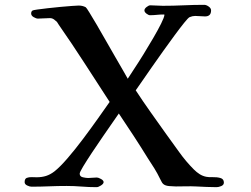

<svg xmlns="http://www.w3.org/2000/svg" viewBox="-20 -776 1040 795"><path d="M907 -20Q907 -10 896 -5.5Q885 -1 877 -1Q856 -1 834.5 -2Q813 -3 792 -4Q771 -5 750 -4.5Q729 -4 708 -4Q698 -4 680.5 -5.5Q663 -7 655 -15Q651 -19 648.5 -24.5Q646 -30 643 -35Q632 -58 619 -79Q606 -100 592 -121Q563 -168 533 -214Q503 -260 472 -306Q465 -296 447 -270Q429 -244 405.5 -210Q382 -176 360.5 -143.5Q339 -111 324.5 -87Q310 -63 310 -57Q310 -45 323 -42Q336 -39 345 -39Q354 -39 363 -40Q372 -41 381 -41Q387 -41 398 -35Q409 -29 409 -22Q409 -15 398 -8Q387 -1 380 -1Q349 -1 318 -3.5Q287 -6 256 -6Q219 -6 183 -4.5Q147 -3 110 -3Q103 -3 92.5 -8Q82 -13 82 -22Q82 -36 91 -39.5Q100 -43 112 -42.5Q124 -42 132 -42Q153 -42 170.5 -47.5Q188 -53 205 -66Q228 -84 259.5 -120.5Q291 -157 324 -201Q357 -245 386 -286Q415 -327 434 -354Q382 -434 330 -514.5Q278 -595 223 -674Q220 -679 217 -683.5Q214 -688 209 -691Q199 -701 187 -701Q174 -701 162 -700Q150 -699 137 -699Q130 -699 119.5 -705Q109 -711 109 -720Q109 -728 114 -732Q116 -734 134 -736.5Q152 -739 178 -742Q204 -745 231 -747.5Q258 -750 279 -751.5Q300 -753 306 -753Q322 -753 335 -746Q338 -744 350 -724.5Q362 -705 380 -674.5Q398 -644 418 -608.5Q438 -573 457 -540.5Q476 -508 490 -483.5Q504 -459 509 -450Q517 -463 535 -490Q553 -517 574 -551Q595 -585 614.5 -618.5Q634 -652 647 -678Q660 -704 661 -715Q660 -716 657 -716Q643 -716 629 -714.5Q615 -713 601 -713Q595 -713 586.5 -719.5Q578 -726 578 -733Q578 -740 587 -747Q596 -754 602 -754Q615 -754 628 -753Q641 -752 654 -752Q697 -752 740 -754Q783 -756 826 -756Q834 -756 844 -749Q854 -742 854 -733Q854 -708 829 -708Q819 -708 809 -709Q799 -710 788 -710Q777 -710 765 -705Q759 -702 742.5 -681.5Q726 -661 703.5 -630.5Q681 -600 656 -565Q631 -530 608 -497Q585 -464 567.5 -438.5Q550 -413 542 -402Q572 -356 604 -311Q636 -266 668 -221Q695 -184 722.5 -145.5Q750 -107 783 -74Q794 -63 806.5 -55Q819 -47 834 -44Q843 -42 860.5 -42.5Q878 -43 892.5 -39Q907 -35 907 -20Z"/></svg>

Font: Kaisei HarunoUmi
Style: Bold
Weight: 700
Designer: Font-Kai, 金井和夫
Foundry: KAZUO KANAI
Version: Version 5.003